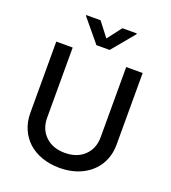

<svg xmlns="http://www.w3.org/2000/svg" viewBox="-168 -1072 1073 1207"><g transform="rotate(20 369.0 -468.5)"><path d="M295.8 -948.5 369 -853.3 441.8 -948.5H538V-943.2L413 -792.6H324.6L199.9 -943.2V-948.5ZM547.6 -727.3H657.7V-248.9Q657.7 -172.9 622 -113.8Q586.3 -54.7 520.4 -21.3Q454.5 12.1 368.6 12.1Q304.3 12.1 250.2 -7.3Q196 -26.6 158.7 -61.1Q121.4 -95.5 100.7 -143.8Q79.9 -192.1 79.9 -248.9V-727.3H189.6V-257.8Q189.6 -182.5 238.3 -135.3Q286.9 -88.1 368.6 -88.1Q450.6 -88.1 499.1 -135.3Q547.6 -182.5 547.6 -257.8Z"/></g></svg>

Font: TID UI Medium
Style: Regular
Weight: 500
Designer: The TID Project Authors
Foundry: Bakken & Bæck
Version: Version 1.001;hotconv 1.0.109;makeotfexe 2.5.65596